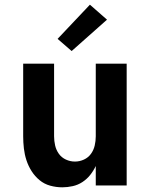

<svg xmlns="http://www.w3.org/2000/svg" viewBox="-20 -792 640 820"><path d="M246 8Q220 8 194.5 1Q169 -6 149 -22.5Q129 -39 115 -61Q101 -83 93 -107.5Q85 -132 82 -158Q79 -184 79 -210V-520H211V-210Q211 -190 215.5 -170.5Q220 -151 231.5 -135Q243 -119 261.5 -110.5Q280 -102 300 -102Q320 -102 338.5 -110.5Q357 -119 368.5 -135Q380 -151 384.5 -170.5Q389 -190 389 -210V-520H521V0H389V-83Q379 -62 365 -44.5Q351 -27 332 -14.5Q313 -2 290.5 3Q268 8 246 8ZM286 -574 226 -626 364 -772 437 -708Z"/></svg>

Font: Iosevka Aile Extrabold
Style: Regular
Weight: 800
Designer: Belleve Invis
Foundry: Belleve Invis
Version: Version 27.3.5; ttfautohint (v1.8.4)